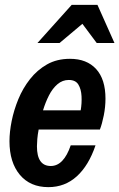

<svg xmlns="http://www.w3.org/2000/svg" viewBox="-20 -760 491 790"><path d="M179 10Q104 10 61.5 -41Q19 -92 19 -179Q19 -217 28 -262Q37 -307 55.5 -352Q74 -397 103.5 -434.5Q133 -472 173.5 -495Q214 -518 268 -518Q337 -518 375.5 -476Q414 -434 414 -354Q414 -320 407 -285Q400 -250 391 -227H139Q135 -206 133.5 -188Q132 -170 132 -158Q132 -77 189 -77Q242 -77 271 -162H373Q345 -79 296 -34.5Q247 10 179 10ZM263 -431Q237 -431 216.5 -413.5Q196 -396 181.5 -367.5Q167 -339 157 -306H312Q317 -335 315.5 -364Q314 -393 302.5 -412Q291 -431 263 -431ZM134 -583 275 -740H381L451 -583H378L319 -662L225 -583Z"/></svg>

Font: Instrument Sans Condensed SemiBold Italic
Style: Regular
Weight: 600
Width: 3
Italic angle: -13°
Designer: Rodrigo Fuenzalida
Foundry: fragTYPE
Version: Version 1.000; ttfautohint (v1.8.4.7-5d5b);gftools[0.9.28]